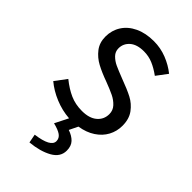

<svg xmlns="http://www.w3.org/2000/svg" viewBox="-218 -570 855 855"><g transform="rotate(45 209.0 -142.5)"><path d="M219.7 -434.6Q176.3 -434.6 153.1 -414.3Q129.9 -394 129.9 -363.8Q129.9 -342.8 144.5 -327.9Q159.2 -313 179.2 -303.7Q199.2 -294.4 238.3 -279.3Q286.1 -261.7 315.7 -246.3Q345.2 -231 366 -203.1Q386.7 -175.3 386.7 -132.3Q386.7 -97.7 370.8 -68.1Q355 -38.6 324.2 -18.3Q293.5 2 250.5 8.8L230.5 49.8Q258.3 59.1 273.9 75.7Q289.6 92.3 289.6 121.1Q289.6 161.6 248.8 184.3Q208 207 146 212.9L138.2 171.9Q227.1 160.2 227.1 124Q227.1 105.5 211.2 94.2Q195.3 83 163.1 75.2L194.8 12.2Q148.4 8.8 104.7 -9.3Q61 -27.3 27.8 -55.2L68.4 -109.4Q103.5 -81.1 137.2 -66.2Q170.9 -51.3 211.9 -51.3Q258.3 -51.3 283.4 -72.8Q308.6 -94.2 308.6 -127.9Q308.6 -151.4 293 -168.2Q277.3 -185.1 255.4 -195.8Q233.4 -206.5 197.3 -220.2Q153.8 -235.8 123.3 -252.2Q92.8 -268.6 72.3 -295.2Q51.8 -321.8 51.8 -359.9Q51.8 -398.9 71.8 -430.4Q91.8 -461.9 129.9 -480Q168 -498 219.2 -498Q261.7 -498 300.5 -482.7Q339.4 -467.3 369.6 -442.9L331.1 -391.6Q303.2 -412.1 276.6 -423.3Q250 -434.6 219.7 -434.6Z"/></g></svg>

Font: Varta
Style: Regular
Weight: 400
Designer: Joana Correia, Viktoriya Grabowska, Eben Sorkin
Foundry: Sorkin Type
Version: Version 1.002; ttfautohint (v1.3) -l 8 -r 24 -G 200 -x 12 -H